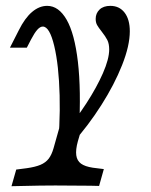

<svg xmlns="http://www.w3.org/2000/svg" viewBox="-20 -446 512 652"><path d="M125.3 -355.8Q116.4 -355.8 106.8 -345.2Q97.3 -334.6 85.4 -311.9L71.1 -284.2H13.8L43.7 -343Q64.6 -385 89 -405.5Q113.3 -426.1 140.2 -426.1Q179.3 -426.1 206.3 -379Q233.3 -331.9 244.5 -236.4Q255.7 -140.8 248.2 -1.4L214.7 42.1L172.8 85.3Q185.2 -19.4 182.5 -122.1Q179.8 -224.8 164.1 -290.3Q148.4 -355.8 125.3 -355.8ZM57 185.5 19 186.3 35.1 129.8 71.3 125.1Q99.7 121.1 117.4 113.7Q135.1 106.2 145.4 92.8Q155.6 79.4 161.9 57.1L197.8 -70.1L229.6 15.5L259.2 -16.5L244.4 33.8Q236.5 62.5 239 81.2Q241.5 99.8 255.1 109.7Q268.7 119.5 295.1 123.5L332.6 128.2L316.5 185.4Q302 185.4 286.8 184.7Q248.4 184.7 228.4 184.3Q208.4 183.9 170.3 183.9L164.6 183.9H165.9Q118.7 183.9 57 185.5ZM350.8 -278.1Q350.8 -297.5 344.4 -310.2Q337.9 -322.8 325.1 -339.1Q314.6 -352.3 309.7 -361Q304.9 -369.6 304.9 -382Q304.9 -400.8 318 -413.5Q331.1 -426.1 354.7 -426.1Q385.4 -426.1 403.1 -403.1Q420.8 -380.1 420.8 -339.7Q420.8 -291 394.6 -224.9Q368.4 -158.7 324.1 -89.1Q279.8 -19.4 225.8 41L198.3 5.1Q238.4 -41.4 273.3 -95.1Q308.2 -148.9 329.5 -197.4Q350.8 -246 350.8 -278.1Z"/></svg>

Font: Playfair Micro SmCond SmLight
Style: Italic
Weight: 360
Width: 4
Italic angle: -15.6°
Designer: Claus Eggers Sørensen
Foundry: Claus Eggers Sørensen
Version: Version 2.203;Glyphs 3.3 (3326)